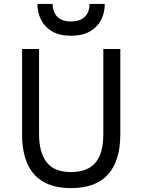

<svg xmlns="http://www.w3.org/2000/svg" viewBox="-20 -951 729 983"><path d="M344 12Q258 12 202.5 -20Q147 -52 120 -113.5Q93 -175 93 -263V-700H180V-263Q180 -172 218.2 -121Q256.5 -70 344 -70Q399.5 -70 436.2 -91.2Q473 -112.5 491 -155.2Q509 -198 509 -263V-700H596V-263Q596 -195 580 -143.5Q564 -92 532.5 -57.2Q501 -22.5 453.8 -5.2Q406.5 12 344 12ZM343.5 -768Q285 -768 247 -790.2Q209 -812.5 190.2 -849.5Q171.5 -886.5 171.5 -931H249.5Q249.5 -903.5 260 -883.2Q270.5 -863 291.5 -852Q312.5 -841 343.5 -841Q374.5 -841 395.8 -852Q417 -863 427.8 -883.2Q438.5 -903.5 438.5 -931H516.5Q516.5 -886.5 497.8 -849.5Q479 -812.5 440.5 -790.2Q402 -768 343.5 -768Z"/></svg>

Font: Overpass
Style: Regular
Weight: 400
Designer: Delve Withrington, Dave Bailey, Thomas Jockin
Foundry: Delve Fonts LLC
Version: Version 4.000